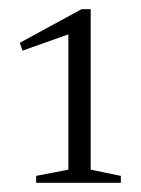

<svg xmlns="http://www.w3.org/2000/svg" viewBox="-20 -699 306 417"><path d="M128.5 -330.5V-642.5L140 -628.5L29 -589L23 -606L157 -679H177V-330.5L242.5 -317V-302H58.5V-317Z"/></svg>

Font: Newsreader 16pt 16pt Light
Style: Regular
Weight: 300
Version: Version 1.003